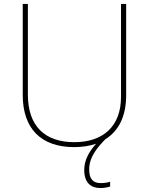

<svg xmlns="http://www.w3.org/2000/svg" viewBox="-20 -734 752 971"><path d="M431 122C431 57 478 6 513 -30C579 -71 618 -144 618 -252V-714H592V-244C592 -92 498 -15 356 -15C207 -15 121 -96 121 -256V-714H95V-254C95 -81 190 10 355 10C396 10 433 4 466 -7C430 33 406 76 406 126C406 191 441 217 487 217C508 217 526 213 537 209V185C526 189 508 192 489 192C450 192 431 171 431 122Z"/></svg>

Font: Noto Sans Malayalam Thin
Style: Regular
Weight: 100
Designer: Jelle Bosma - Monotype Design Team
Foundry: Monotype Imaging Inc.
Version: Version 2.104